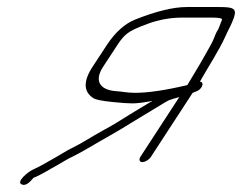

<svg xmlns="http://www.w3.org/2000/svg" viewBox="-20 -487 688 546"><path d="M409.2 -41 527.8 -223 535.3 -226C553.8 -231 563.6 -253 548.6 -255C572.8 -298 603.9 -345 621.1 -384C629.5 -403 638.4 -417 645.2 -437C655 -465 640 -467 601 -467H511C473 -467 424.1 -455 365.8 -432C334.9 -420 307.5 -395 283.8 -359L243.8 -298C216.1 -256 217.3 -226 245.4 -208C253 -203 271.5 -200 299 -197C326.5 -194 346.1 -193 357.1 -193C368.1 -193 387 -195 413.5 -200C410.5 -198 409 -197 408 -197L348.3 -161C323.4 -145 299 -130 274.6 -117C237.8 -97 217.4 -82 184.5 -66C166.1 -57 153.6 -48 137.2 -39C122.3 -31 94.9 -14 78.4 -7C61.5 -1 22.2 32 43.3 38C51.8 41 61.8 35 74.2 20L74.6 19C95.6 11 123.4 -7 142.4 -17C158.8 -26 171.2 -35 189.2 -43C214.1 -55 257.4 -82 284.8 -97C315.1 -114 332.6 -125 357 -140L439.6 -190C448 -195 454 -199 460.5 -202C469 -205 478.4 -208 489.9 -211L379.2 -41C374.3 -33 376.8 -26 384.8 -26C392.8 -26 404.3 -33 409.2 -41ZM363.8 -223C340.8 -223 326.8 -227 307.3 -228C265.3 -232 246.1 -256 273.8 -298L313.8 -359C323.2 -374 332.1 -384 342.1 -392C352 -400 371.4 -409 401.9 -420C432.3 -431 465.2 -437 499.2 -437H581.2C603.2 -437 612.2 -435 611.3 -431L604.4 -413C602 -406 599.5 -401 596 -396C593.6 -391 591.1 -386 589.2 -380C582.8 -363 571.9 -347 560.6 -326C549.2 -305 525 -266 512.7 -245C449.3 -230 399.8 -223 363.8 -223Z"/></svg>

Font: MewTooHand
Style: UltimateIta
Weight: 400
Designer: Mew Too, Robert Jablonski
Version: Version 0.77